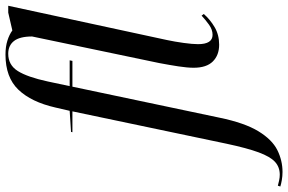

<svg xmlns="http://www.w3.org/2000/svg" viewBox="-337 -615 1050 700"><g transform="rotate(-90 188.0 -265.0)"><path d="M-89 240Q-104 240 -118.5 237.5Q-133 235 -142 232L-139 223Q-132 225 -120.5 227.5Q-109 230 -99 230Q-71 230 -52 212.5Q-33 195 -17.5 153Q-2 111 14 36L132 -526H56L57 -531L134 -536L146 -588Q166 -676 211 -723Q256 -770 339 -770Q368 -770 390 -763Q412 -756 427 -745L492 -760H517L392 -181Q386 -153 381.5 -120.5Q377 -88 377 -68Q377 -15 411 -15Q430 -15 448 -28Q466 -41 481 -55L487 -47Q467 -24 439 -7.5Q411 9 375 9Q337 9 314 -14Q291 -37 291 -84Q291 -107 296 -139.5Q301 -172 308 -209L405 -673Q405 -718 388.5 -739Q372 -760 342 -760Q301 -760 279 -725Q257 -690 241 -616L224 -536H318L316 -526H222L109 10Q90 102 59.5 152Q29 202 -9 221Q-47 240 -89 240Z"/></g></svg>

Font: Noto Serif Display Condensed
Style: Italic
Weight: 400
Width: 3
Italic angle: -12°
Designer: Monotype Design Team
Foundry: Monotype Imaging Inc.
Version: Version 2.009